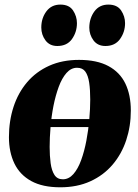

<svg xmlns="http://www.w3.org/2000/svg" viewBox="-20 -782 588 816"><path d="M365.5 -242H181L186 -276H369.5ZM316 -527.5Q392 -527.5 440.8 -501.2Q489.5 -475 512.8 -426.8Q536 -378.5 536 -312Q536 -245.5 516.5 -186.5Q497 -127.5 458.5 -82.2Q420 -37 364 -11.5Q308 14 236 14Q161 14 112.8 -12.5Q64.5 -39 41.2 -87.2Q18 -135.5 18 -199Q18 -268 37.5 -327.8Q57 -387.5 95.2 -432.5Q133.5 -477.5 189 -502.5Q244.5 -527.5 316 -527.5ZM307.5 -494Q282 -494 262.5 -471.8Q243 -449.5 229.5 -412.8Q216 -376 207.2 -331.8Q198.5 -287.5 194.8 -241.8Q191 -196 191 -157.5Q191 -120 195.2 -88.5Q199.5 -57 211.5 -38.5Q223.5 -20 247 -20Q272.5 -20 292 -42.2Q311.5 -64.5 325 -101.8Q338.5 -139 347 -183.8Q355.5 -228.5 359.5 -274.2Q363.5 -320 363.5 -359Q363.5 -400.5 359 -430.8Q354.5 -461 342.8 -477.5Q331 -494 307.5 -494ZM223.5 -586.5Q191 -586.5 173.2 -610.5Q155.5 -634.5 155.5 -665Q155.5 -704.5 177 -733.5Q198.5 -762.5 236.5 -762.5Q274 -762.5 290.5 -737.5Q307 -712.5 307 -683.5Q307 -646 286 -616.2Q265 -586.5 223.5 -586.5ZM428 -586.5Q395 -586.5 377.2 -610.5Q359.5 -634.5 359.5 -665Q360 -704.5 381.2 -733.5Q402.5 -762.5 440.5 -762.5Q478 -762.5 494.8 -737.5Q511.5 -712.5 511.5 -683.5Q511.5 -646 490.2 -616.2Q469 -586.5 428 -586.5Z"/></svg>

Font: Merriweather 120pt Black
Style: Italic
Weight: 900
Italic angle: -7.8°
Version: Version 2.101